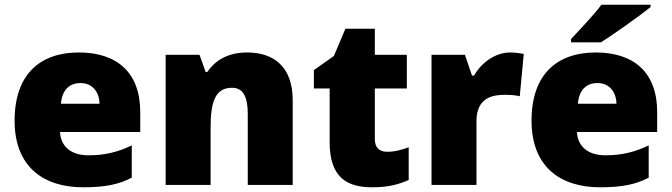

<svg xmlns="http://www.w3.org/2000/svg" viewBox="-20 -786 2855 816"><path d="M315 -563C152 -563 42 -472 42 -273C42 -76 166 10 333 10C429 10 487 -3 540 -31V-168C479 -139 425 -126 356 -126C278 -126 238 -167 235 -225H576V-310C576 -479 476 -563 315 -563ZM322 -433C374 -433 402 -394 403 -345H239C244 -406 277 -433 322 -433Z M1030 -563C952 -563 896 -532 861 -480H854L828 -553H684V0H875V-242C875 -352 894 -413 966 -413C1013 -413 1033 -375 1033 -302V0H1224V-360C1224 -502 1144 -563 1030 -563Z M1625 -141C1592 -141 1573 -159 1573 -195V-410H1709V-553H1573V-664H1448L1399 -548L1314 -488V-410H1381V-182C1381 -32 1454 10 1562 10C1634 10 1675 -3 1717 -21V-160C1686 -149 1659 -141 1625 -141Z M2148 -563C2085 -563 2025 -519 1995 -465H1986L1956 -553H1814V0H2005V-272C2005 -372 2076 -383 2124 -383C2159 -383 2176 -380 2189 -377L2206 -557C2195 -559 2169 -563 2148 -563Z M2745 -756V-766H2536C2503 -721 2441 -657 2407 -620V-606H2534C2588 -640 2698 -718 2745 -756ZM2512 -563C2349 -563 2239 -472 2239 -273C2239 -76 2363 10 2530 10C2626 10 2684 -3 2737 -31V-168C2676 -139 2622 -126 2553 -126C2475 -126 2435 -167 2432 -225H2773V-310C2773 -479 2673 -563 2512 -563ZM2519 -433C2571 -433 2599 -394 2600 -345H2436C2441 -406 2474 -433 2519 -433Z"/></svg>

Font: Noto Sans Thai Looped Black
Style: Regular
Weight: 900
Designer: Sasikarn Vongin, Ben Mitchell
Foundry: The Fontpad Ltd
Version: Version 1.001